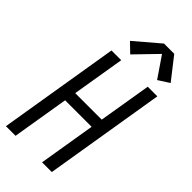

<svg xmlns="http://www.w3.org/2000/svg" viewBox="-300 -1038 1101 1101"><g transform="rotate(45 250.5 -488.0)"><path d="M8 0 129 -735H208L155 -415H370L423 -735H501L380 0H301L358 -345H143L86 0ZM221 -795 165 -849 314 -976H397L501 -843L434 -800L348 -926Z"/></g></svg>

Font: Iosevka SS04 Oblique
Style: Regular
Weight: 400
Italic angle: -9°
Monospace: yes
Designer: Belleve Invis
Foundry: Belleve Invis
Version: Version 19.0.0; ttfautohint (v1.8.4)